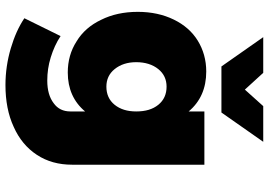

<svg xmlns="http://www.w3.org/2000/svg" viewBox="-164 -642 1008 721"><g transform="rotate(90 340.5 -281.0)"><path d="M598 -544H398V-485C361 -529 311 -551 248 -551C205 -551 166 -540 132 -519C98 -498 72 -468 53 -429C34 -390 24 -345 24 -294C24 -242 34 -196 54 -156C73 -116 100 -85 135 -64C169 -42 208 -31 252 -31C313 -31 362 -53 398 -96V-41C398 -14 388 7 367 22C346 38 318 46 282 46C253 46 224 42 195 33C166 24 139 12 115 -4L48 132C79 153 117 170 161 183C205 196 251 203 299 203C358 203 411 193 456 172C501 152 536 123 561 85C586 47 598 3 598 -47ZM373 -207C356 -186 333 -176 305 -176C278 -176 256 -186 239 -207C222 -228 213 -255 213 -288C213 -322 222 -350 239 -371C256 -392 278 -402 305 -402C333 -402 356 -392 373 -371C390 -350 398 -323 398 -288C398 -255 390 -228 373 -207ZM378 -765 316 -696 253 -765H119L229 -608H402L512 -765Z"/></g></svg>

Font: Argentum Sans ExtraBold
Style: Regular
Weight: 800
Designer: Julieta Ulanovsky
Foundry: Julieta Ulanovsky
Version: Version 5.001;February 15, 2019;FontCreator 11.5.0.2425 64-b